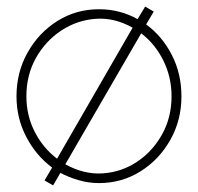

<svg xmlns="http://www.w3.org/2000/svg" viewBox="-20 -542 600 582"><path d="M141 20 115 5 138 -34Q89.5 -70 59.8 -126.8Q30 -183.5 30 -250Q30 -323 63.8 -383Q97.5 -443 154.2 -478.5Q211 -514 280 -514Q312.5 -514 342 -506.2Q371.5 -498.5 397 -484L420 -522L446 -507L423 -468Q472 -432 501 -375.2Q530 -318.5 530 -250Q530 -177.5 496.2 -117.8Q462.5 -58 405.8 -22.5Q349 13 280 13Q248.5 13 218.5 4.2Q188.5 -4.5 163 -18ZM153 -61 382 -458Q327.5 -489 270.8 -485Q214 -481 166.2 -449.8Q118.5 -418.5 89.2 -366.8Q60 -315 60 -250Q60 -191.5 85.5 -142Q111 -92.5 153 -61ZM178 -44Q235 -12.5 292 -16.5Q349 -20.5 396 -52Q443 -83.5 471.5 -135Q500 -186.5 500 -250Q500 -308.5 475 -358.8Q450 -409 408 -441Z"/></svg>

Font: Urbanist Thin
Style: Regular
Weight: 100
Designer: Corey Hu
Foundry: Corey Hu
Version: Version 1.330; ttfautohint (v1.8.4.7-5d5b)